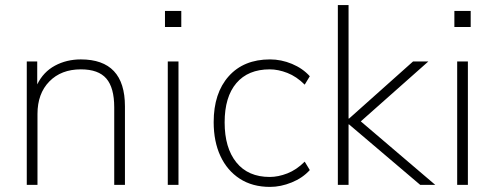

<svg xmlns="http://www.w3.org/2000/svg" viewBox="-20 -725 1940 753"><path d="M85 0V-484H126V-394Q150 -443 195.5 -467.5Q241 -492 297 -492Q470 -492 470 -308V0H428V-304Q428 -381 397 -417Q366 -453 297 -453Q220 -453 173.5 -405.5Q127 -358 127 -278V0Z M627 -619V-682H691V-619ZM638 0V-484H680V0Z M1039 8Q970 8 920.5 -24Q871 -56 844.5 -113Q818 -170 818 -246Q818 -360 877 -426Q936 -492 1039 -492Q1083 -492 1125 -474.5Q1167 -457 1195 -426L1175 -393Q1143 -425 1107 -439Q1071 -453 1038 -453Q953 -453 907 -399Q861 -345 861 -245Q861 -145 907 -88Q953 -31 1038 -31Q1071 -31 1107 -45Q1143 -59 1175 -91L1195 -58Q1167 -27 1124 -9.5Q1081 8 1039 8Z M1305 0V-705H1347V-260H1349L1600 -484H1660L1395 -249L1687 0H1628L1349 -237H1347V0Z M1762 -619V-682H1826V-619ZM1773 0V-484H1815V0Z"/></svg>

Font: Nunito Sans ExtraLight
Style: Regular
Weight: 200
Designer: Vernon Adams
Foundry: Vernon Adams
Version: Version 3.006; ttfautohint (v1.8.3)